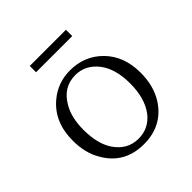

<svg xmlns="http://www.w3.org/2000/svg" viewBox="-180 -805 949 949"><g transform="rotate(-45 294.5 -330.5)"><path d="M293 -511.2Q394.5 -511.2 462.4 -442.4Q532.2 -372.1 532.2 -255.4Q532.2 -164.6 491.2 -99.1Q423.8 5.9 294.4 5.9Q158.7 5.9 94.2 -106.9Q57.1 -168 57.1 -255.4Q57.1 -384.8 143.1 -457Q207.5 -511.2 293 -511.2ZM295.4 -476.1Q211.4 -476.1 166.5 -398.9Q132.3 -342.8 132.3 -255.4Q132.3 -161.1 169.4 -103Q216.3 -32.2 294.4 -32.2Q366.2 -32.2 411.1 -89.4Q458 -151.4 458 -255.4Q458 -357.9 412.1 -417Q365.2 -476.1 295.4 -476.1ZM168 -667H420.9V-623H168Z"/></g></svg>

Font: I.Ming
Style: Regular
Weight: 400
Designer: Ichiten Fonts Project
Version: Version 6.11; Dec 27, 2019